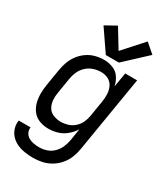

<svg xmlns="http://www.w3.org/2000/svg" viewBox="-235 -878 1046 1197"><g transform="rotate(30 288.0 -280.0)"><path d="M206 213Q238 213 270.5 206Q303 199 333 181Q363 163 385.5 136Q408 109 420 77.5Q432 46 437 14L527 -530H441L424 -427Q417 -459 399.5 -486Q382 -513 351 -525.5Q320 -538 286 -538Q255 -538 224 -530Q193 -522 165.5 -503Q138 -484 118 -457Q98 -430 87.5 -400Q77 -370 72 -339L54 -229Q48 -195 47.5 -161.5Q47 -128 55 -96.5Q63 -65 82.5 -40Q102 -15 132.5 -3.5Q163 8 197 8Q230 8 262.5 -1.5Q295 -11 322.5 -34Q350 -57 368 -86L354 1Q349 28 338 53.5Q327 79 306 99.5Q285 120 258.5 128.5Q232 137 206 137Q185 137 165.5 133.5Q146 130 129.5 120.5Q113 111 104 93.5Q95 76 98 56H13Q8 85 17 113Q26 141 45.5 161Q65 181 91 192.5Q117 204 146.5 208.5Q176 213 206 213ZM242 -68Q215 -68 189.5 -78Q164 -88 150.5 -111Q137 -134 135 -161.5Q133 -189 138 -217L156 -327Q160 -353 171.5 -379Q183 -405 204.5 -425Q226 -445 253 -454Q280 -463 307 -463Q336 -463 360 -450.5Q384 -438 395.5 -413.5Q407 -389 408 -360.5Q409 -332 404 -304L386 -194Q382 -169 371 -144.5Q360 -120 339 -101.5Q318 -83 293 -75.5Q268 -68 243 -68ZM279 -569H373L530 -715L463 -773L335 -631L253 -766L174 -722Z"/></g></svg>

Font: Iosevka Sparkle
Style: Italic
Weight: 400
Italic angle: -9°
Designer: Belleve Invis
Foundry: Belleve Invis
Version: Version 4.5.0; ttfautohint (v1.8.3)